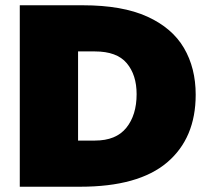

<svg xmlns="http://www.w3.org/2000/svg" viewBox="-20 -708 788 728"><path d="M55 0V-688H294Q444 -688 538.5 -645Q633 -602 677.5 -526Q722 -450 722 -349Q722 -184 613.5 -92Q505 0 284 0ZM276 -175H340Q420 -175 459 -223.5Q498 -272 498 -351Q498 -424 460.5 -468.5Q423 -513 340 -513H276Z"/></svg>

Font: Paytone One
Style: Regular
Weight: 400
Designer: Vernon Adams
Foundry: Vernon Adams
Version: Version 1.002; ttfautohint (v1.8.4.7-5d5b);gftools[0.9.23]